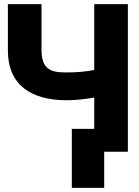

<svg xmlns="http://www.w3.org/2000/svg" viewBox="-20 -731 668 925"><path d="M18 -488C18 -319 133 -248 302 -248C348 -248 393 -254 434 -261V-110H326V174H482V0H596V-711H434V-394C396 -386 348 -382 302 -382C282 -382 262 -383 247 -386C199 -396 180 -429 180 -490V-711H18Z"/></svg>

Font: Asimov Pro
Style: Blk
Weight: 900
Designer: Google
Version: Version 2.000980; 2014